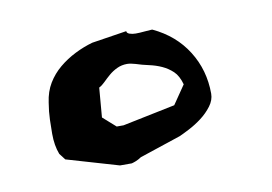

<svg xmlns="http://www.w3.org/2000/svg" viewBox="-43 -425 545 385"><g transform="rotate(-10 230.0 -232.5)"><path d="M55 -250Q52 -232 51.5 -216Q51 -200 51 -187Q51 -163 58 -145L68 -132L174 -101H198Q202 -102 207 -104Q212 -106 218 -110L302 -138Q309 -141 322.5 -148Q336 -155 348.5 -164.5Q361 -174 370 -186Q379 -198 379 -211Q379 -259 354.5 -298Q330 -337 285 -358H283Q279 -358 269 -357Q259 -356 251 -356Q244 -356 238.5 -358Q233 -360 233 -364L162 -353Q144 -348 126 -339Q108 -330 93 -317.5Q78 -305 68 -288.5Q58 -272 55 -250ZM240 -296Q252 -292 266 -289Q280 -286 292 -280.5Q304 -275 313.5 -266Q323 -257 328 -239L302 -201L195 -179H181L155 -202L160 -262Q166 -265 172 -271Q178 -277 185.5 -283.5Q193 -290 202.5 -294.5Q212 -299 223 -299Q230 -299 240 -296Z"/></g></svg>

Font: Dokdo
Style: Regular
Weight: 400
Version: Version 2.00